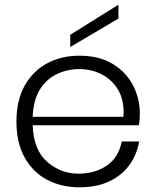

<svg xmlns="http://www.w3.org/2000/svg" viewBox="-20 -790 665 817"><path d="M50 0ZM50 0ZM317 7Q242 7 181.5 -24.5Q121 -56 85.5 -118.5Q50 -181 50 -273Q50 -364 85.5 -426.5Q121 -489 181.5 -521Q242 -553 317 -553Q403 -553 460.5 -517.5Q518 -482 546.5 -426Q575 -370 575 -308Q575 -280 571 -257H119Q123 -151 181 -101Q239 -51 314 -51Q384 -51 434.5 -85.5Q485 -120 498 -188H572Q563 -133 531.5 -89Q500 -45 446.5 -19Q393 7 317 7ZM505 -293 506 -311Q506 -372 479.5 -413Q453 -454 410 -475Q367 -496 317 -496Q267 -496 222.5 -475Q178 -454 150 -409.5Q122 -365 119 -293ZM279 -590V-642L484 -770V-711Z"/></svg>

Font: Ulagadi Sans Light
Style: Regular
Weight: 300
Designer: Ninad Kale (Devanagari), Jonny Pinhorn (Latin)
Foundry: Indian Type Foundry
Version: Version 3.01;March 29, 2020;FontCreator 12.0.0.2522 64-bit; 